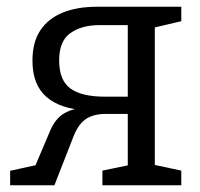

<svg xmlns="http://www.w3.org/2000/svg" viewBox="-20 -548 593 568"><path d="M10 0V-42.7L96.3 -61.7L80.3 -48L128.3 -161Q143 -195.7 167.2 -211Q191.3 -226.3 226.7 -229L234.3 -222Q159 -225.3 117.5 -261.2Q76 -297 76 -368.7Q76 -423 99.3 -458.2Q122.7 -493.3 165.5 -510.7Q208.3 -528 266 -528H516.3V-485.3L427 -464.3L438 -474V-49L428.7 -62L516.3 -43.3V0H283V-43.3L367.3 -60.7L358 -48.3V-220L366.7 -211H293.3Q258 -211 235.3 -196.7Q212.7 -182.3 197.7 -145L141 0ZM358 -252V-484L368.7 -473.7H274.3Q222 -473.7 188.5 -450.3Q155 -427 155 -369.3Q155 -310.3 188.3 -286.2Q221.7 -262 290.3 -262H366.7Z"/></svg>

Font: Bitter Thin
Style: Regular
Weight: 100
Designer: Sol Matas, and Bitter project Authors
Foundry: Sol Matas
Version: Version 2.002